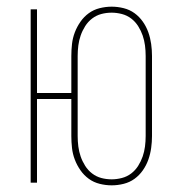

<svg xmlns="http://www.w3.org/2000/svg" viewBox="-20 -548 540 576"><path d="M315 8Q297 8 279 3.5Q261 -1 246.5 -11.5Q232 -22 221.5 -37Q211 -52 204.5 -69Q198 -86 196 -104Q194 -122 194 -140V-251H91V0H72V-520H91V-269H194V-380Q194 -398 196 -416Q198 -434 204.5 -451Q211 -468 221.5 -483Q232 -498 246.5 -508.5Q261 -519 279 -523.5Q297 -528 315 -528Q333 -528 351 -523.5Q369 -519 383.5 -508.5Q398 -498 408.5 -483Q419 -468 425 -451Q431 -434 433.5 -416Q436 -398 436 -380V-140Q436 -122 433.5 -104Q431 -86 425 -69Q419 -52 408.5 -37Q398 -22 383.5 -11.5Q369 -1 351 3.5Q333 8 315 8ZM315 -10Q330 -10 345.5 -14Q361 -18 373.5 -27.5Q386 -37 394.5 -50.5Q403 -64 408 -78.5Q413 -93 415 -108.5Q417 -124 417 -140V-380Q417 -396 415 -411.5Q413 -427 408 -441.5Q403 -456 394.5 -469.5Q386 -483 373.5 -492.5Q361 -502 345.5 -506Q330 -510 315 -510Q299 -510 284 -506Q269 -502 256.5 -492.5Q244 -483 235.5 -469.5Q227 -456 222 -441.5Q217 -427 215 -411.5Q213 -396 213 -380V-140Q213 -124 215 -108.5Q217 -93 222 -78.5Q227 -64 235.5 -50.5Q244 -37 256.5 -27.5Q269 -18 284 -14Q299 -10 315 -10Z"/></svg>

Font: Iosevka Thin
Style: Regular
Weight: 100
Monospace: yes
Designer: Belleve Invis
Foundry: Belleve Invis
Version: Version 32.5.0; ttfautohint (v1.8.4)